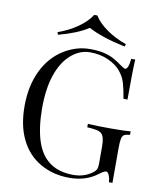

<svg xmlns="http://www.w3.org/2000/svg" viewBox="-99 -993 900 1084"><g transform="rotate(10 351.5 -451.0)"><path d="M54.2 -343.8Q54.7 -457 95.7 -543Q136.7 -628.9 210 -675.8Q283.2 -722.7 366.2 -722.2Q449.2 -722.2 502.9 -691.9Q526.4 -678.7 547.4 -663.1Q568.8 -647.5 576.2 -647Q595.2 -647 601.1 -708H624Q620.1 -643.1 620.1 -478H597.2Q588.4 -532.2 578.1 -566.4Q568.4 -600.6 543 -631.3Q517.6 -662.1 471.2 -683.1Q424.8 -704.1 366.2 -704.1Q307.6 -704.1 258.3 -661.1Q208.5 -618.2 181.2 -539.1Q153.8 -460 153.8 -346.2Q154.3 -232.9 179.7 -156.2Q230 -5.9 392.1 -5.9Q452.1 -5.9 496.1 -37.1Q514.2 -49.3 519.5 -60.5Q524.9 -71.8 524.9 -91.8V-188Q524.9 -229.5 517.1 -249Q509.3 -268.6 488.8 -275.4Q468.3 -282.2 423.8 -284.2V-304.2Q473.1 -300.8 554.2 -300.8Q635.3 -300.8 668.9 -304.2V-284.2Q645.5 -282.2 635.7 -276.4Q626 -270.5 622.1 -253.4Q618.2 -236.8 618.2 -198.2V0H598.1Q597.2 -20.5 589.8 -39.1Q582.5 -57.6 571.8 -57.1Q561 -57.1 532.2 -35.2Q466.8 14.2 373 14.2Q279.3 14.2 205.6 -28.3Q131.8 -70.8 92.8 -150.9Q53.7 -231 54.2 -343.8ZM551.8 -770Q417.5 -798.3 340.8 -839.8Q277.3 -798.3 169.9 -770L165 -784.2Q228.5 -806.6 278.3 -841.8Q328.1 -877 352.1 -916H370.1Q393.6 -877 443.4 -841.8Q493.2 -806.6 557.1 -784.2Z"/></g></svg>

Font: PlayfairDisplay-Regular
Style: Regular
Weight: 400
Designer: Claus Eggers Sørensen
Foundry: Claus Eggers Sørensen
Version: Version 1.002;PS 001.002;hotconv 1.0.70;makeotf.lib2.5.58329